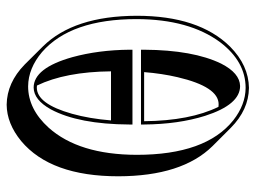

<svg xmlns="http://www.w3.org/2000/svg" viewBox="-118 -603 790 594"><g transform="rotate(90 277.0 -306.0)"><path d="M302.7 -587.4Q248.5 -587.4 218.8 -460.4Q207.5 -412.1 203.1 -356.9H355Q353.5 -499.5 310.5 -586.9Q306.2 -587.4 302.7 -587.4ZM28.8 -334Q28.8 -525.9 124 -622.6Q182.1 -680.2 252 -681.2Q319.8 -680.2 375.5 -625L432.1 -568.4Q524.9 -474.1 525.4 -277.3Q525.4 -67.9 416.5 23.4Q362.3 67.9 303.7 68.4Q235.8 67.4 179.7 12.7L123.5 -43.9Q29.3 -139.6 28.8 -334ZM244.6 -25.4Q248.5 -24.9 251 -24.9Q301.3 -24.9 332 -133.8Q347.2 -188 352.5 -254.4H200.7Q202.1 -113.3 244.6 -25.4ZM39.1 -334Q39.1 -129.9 141.1 -41Q191.4 1.5 247.1 2Q317.4 2 375 -61.5Q458.5 -154.8 459 -334Q459 -547.4 352.1 -632.8Q304.2 -670.4 252 -670.9Q170.4 -670.9 110.4 -591.8Q39.6 -496.1 39.1 -334ZM246.1 -653.8Q303.7 -653.8 338.4 -545.4Q364.3 -462.9 365.2 -356.9V-347.2H133.8V-356.9Q134.8 -508.8 176.8 -595.2Q206.1 -652.8 246.1 -653.8ZM365.2 -320.8V-311Q364.3 -154.3 318.4 -68.4Q289.1 -15.6 251 -15.1Q190.4 -15.1 156.7 -135.3Q134.8 -215.3 133.8 -311V-320.8Z"/></g></svg>

Font: Linux Biolinum Shadow O
Style: Bold
Weight: 700
Designer: Philipp H. Poll
Foundry: Philipp H. Poll
Version: Version 0.9.2